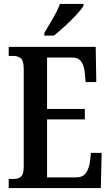

<svg xmlns="http://www.w3.org/2000/svg" viewBox="-20 -951 561 971"><path d="M24 0V-46H51Q74 -46 87 -58.5Q100 -71 100 -108V-601Q100 -645 85 -656.5Q70 -668 49 -668H24V-714H464L467 -536H413L409 -580Q407 -614 392.5 -637Q378 -660 344 -660H218V-400H409V-347H218V-54H365Q400 -54 415.5 -77.5Q431 -101 435 -134L440 -178H494L490 0ZM204 -784Q224 -819 247.5 -858Q271 -897 283 -931H402V-921Q392 -904 366.5 -876.5Q341 -849 310 -820.5Q279 -792 253 -771H204Z"/></svg>

Font: Noto Serif Tamil ExtraCondensed SemiBold
Style: Regular
Weight: 600
Width: 2
Designer: Indian Type Foundry, Tom Grace, and the Monotype Design Team
Foundry: Monotype Imaging Inc.
Version: Version 2.004; ttfautohint (v1.8.4.7-5d5b)